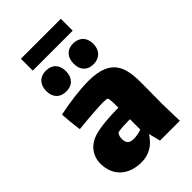

<svg xmlns="http://www.w3.org/2000/svg" viewBox="-240 -875 972 972"><g transform="rotate(-45 245.5 -389.5)"><path d="M396 -791H110V-706H396ZM156 -511C201 -511 227 -540 227 -586C227 -631 201 -659 156 -659C112 -659 85 -630 85 -584C85 -538 112 -511 156 -511ZM281 -584C281 -538 307 -511 351 -511C395 -511 423 -540 423 -586C423 -631 395 -659 351 -659C307 -659 281 -630 281 -584ZM457 0 454 -118 455 -265C456 -376 441 -470 272 -470C207 -470 123 -458 57 -444C59 -412 63 -368 69 -328C117 -333 160 -337 199 -339C228 -341 270 -343 278 -337C284 -333 284 -291 284 -267C215 -266 156 -262 111 -249C53 -232 19 -186 19 -131C19 -37 86 12 171 12C225 12 268 -13 299 -63L315 0ZM229 -100C201 -100 184 -109 184 -142C184 -153 187 -169 194 -176C200 -182 242 -184 276 -184H284V-110C264 -103 245 -100 229 -100Z"/></g></svg>

Font: FilmFarsi_V5 Display
Style: Regular
Weight: 400
Designer: Borna Izadpanah
Foundry: Borna Izadpanah
Version: Version 1.000;PS 001.000;hotconv 1.0.88;makeotf.lib2.5.64775